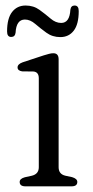

<svg xmlns="http://www.w3.org/2000/svg" viewBox="-20 -658 330 678"><path d="M187 -448.5V-67.5Q187 -43 211 -37.5L234.5 -32.5Q253 -27 253 -15.5Q253 0 232.5 0H70Q49.5 0 49.5 -15.5Q49.5 -27 67.5 -32L92.5 -37.5Q117 -43.5 117 -67.5V-381.5Q117 -403.5 98.5 -405.5L58 -406Q42 -408.5 42 -420Q42 -431.5 60 -438L134.5 -462.5Q145 -465.5 153 -467.8Q161 -470 168.5 -470Q187 -470 187 -448.5ZM193 -527Q165 -527 143.8 -542.5Q122.5 -558 104.5 -573.5Q86.5 -589 68 -589Q37.5 -589 35 -542.5Q33 -527.5 19.5 -527.5Q5 -527.5 5 -547Q5 -593 22.8 -615.8Q40.5 -638.5 70.5 -638.5Q98.5 -638.5 119.5 -623.2Q140.5 -608 158.5 -592.5Q176.5 -577 196 -577Q226 -577 228.5 -623.5Q230.5 -638.5 243.5 -638.5Q258 -638.5 258 -619Q258 -572.5 240.5 -549.8Q223 -527 193 -527Z"/></svg>

Font: Fraunces 9pt S050 Light
Style: Regular
Weight: 300
Version: Version 1.000; ttfautohint (v1.8.3)